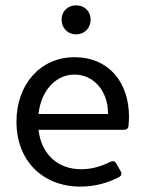

<svg xmlns="http://www.w3.org/2000/svg" viewBox="-20 -689 544 723"><path d="M266.6 -559.6C297.9 -559.6 321.3 -583 321.3 -615.2C321.3 -646.5 297.9 -668.9 266.6 -668.9C235.4 -668.9 211.9 -646.5 211.9 -615.2C211.9 -583 235.4 -559.6 266.6 -559.6ZM465.8 -249C465.8 -378.9 389.6 -473.6 260.7 -473.6C131.8 -473.6 42 -371.1 42 -230.5C42 -85 139.6 13.7 283.2 13.7C337.9 13.7 388.7 -1 428.7 -22.5C437.5 -27.3 439.5 -35.2 434.6 -43.9L418 -73.2C413.1 -82 405.3 -84 396.5 -80.1C355.5 -59.6 321.3 -51.8 285.2 -51.8C197.3 -51.8 135.7 -108.4 125 -200.2H447.3C456.1 -200.2 462.9 -205.1 463.9 -214.8C464.8 -226.6 465.8 -238.3 465.8 -249ZM386.7 -259.8H125C134.8 -348.6 190.4 -408.2 260.7 -408.2C331.1 -408.2 387.7 -347.7 386.7 -259.8Z"/></svg>

Font: Ed Sans Neue
Style: Regular
Weight: 400
Designer: Stephen Hutchings
Version: Version 1.004;PS 001.004;hotconv 1.0.88;makeotf.lib2.5.64775